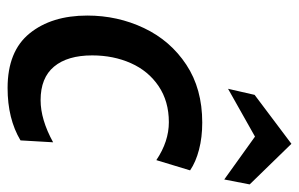

<svg xmlns="http://www.w3.org/2000/svg" viewBox="-161 -617 788 506"><g transform="rotate(90 233.0 -364.0)"><path d="M21 -200Q21 -280 54 -349.5Q87 -419 150.5 -461Q214 -503 303 -503Q342 -503 374.5 -494.5Q407 -486 429 -471L402 -382Q353 -415 302 -415Q247 -415 207 -388Q167 -361 146.5 -315Q126 -269 126 -213Q126 -148 155.5 -112.5Q185 -77 244 -77Q295 -77 355 -110L350 -24Q293 10 212 10Q115 10 68 -48Q21 -106 21 -200ZM230 -641 359 -738 466 -628 453 -561 340 -642 214 -571Z"/></g></svg>

Font: Cabin Medium
Style: Italic
Weight: 500
Italic angle: -7°
Designer: Pablo Impallari
Foundry: Pablo Impallari. http://www.impallari.com Igino Marini. http://www.ikern.com
Version: Version 2.200